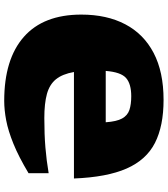

<svg xmlns="http://www.w3.org/2000/svg" viewBox="36 -798 777 888"><g transform="rotate(-90 424.0 -353.5)"><path d="M801 -365.5Q801 -247.5 756.2 -162.2Q711.5 -77 623.8 -31Q536 15 406.5 15Q285.5 15 207.2 -25Q129 -65 89 -156Q49 -247 43 -399.5H535.5Q526 -453 501.8 -482.8Q477.5 -512.5 433.8 -524.5Q390 -536.5 322.5 -536.5Q246.5 -536.5 186.5 -531.5Q126.5 -526.5 67.5 -516.5V-609.5Q143.5 -655 203.2 -679.2Q263 -703.5 311.5 -712.8Q360 -722 402 -722Q595 -722 698 -631.2Q801 -540.5 801 -365.5ZM423.5 -134.5Q480.5 -134.5 507.8 -158.5Q535 -182.5 540.5 -252.5H303Q306.5 -202 320.5 -176.8Q334.5 -151.5 360 -143Q385.5 -134.5 423.5 -134.5Z"/></g></svg>

Font: Newsreader Caption ExtraBold
Style: Regular
Weight: 800
Designer: Hugues Gentile
Foundry: Production Type
Version: Version 1.001